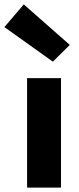

<svg xmlns="http://www.w3.org/2000/svg" viewBox="-60 -852 360 872"><path d="M63 0H217V-497H63ZM180 -572 257 -648 48 -832 -40 -729Z"/></svg>

Font: DAIFUKU Sans
Style: Bold
Weight: 700
Designer: Original font ‘Source Han Sans JP’ : Paul D. Hunt
Foundry: Daifuku
Version: Version 1.000